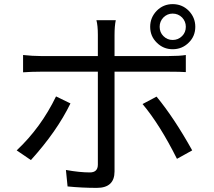

<svg xmlns="http://www.w3.org/2000/svg" viewBox="-20 -869 1040 932"><path d="M773 -784Q755 -765 755 -739Q755 -712 773 -694Q792 -675 818 -675Q845 -675 864 -694Q882 -712 882 -739Q882 -765 864 -784Q845 -803 818 -803Q792 -803 773 -784ZM741 -662Q709 -693 709 -739Q709 -784 741 -817Q773 -849 818 -849Q864 -849 896 -817Q928 -784 928 -739Q928 -693 896 -662Q864 -630 818 -630Q773 -630 741 -662ZM322 -367Q256 -231 130 -92L61 -139Q179 -250 252 -401ZM536 -521V-37Q536 43 450 43Q378 43 308 36L300 -44Q366 -32 416 -32Q455 -32 455 -70V-521H177Q133 -521 92 -518V-602Q139 -597 177 -597H455V-700Q455 -745 448 -771H542Q536 -743 536 -699V-597H800Q851 -597 882 -602V-519Q855 -521 801 -521ZM740 -400Q825 -297 913 -139L839 -98Q756 -264 672 -364Z"/></svg>

Font: KaiGen Gothic CN Regular
Style: Regular
Weight: 400
Designer: Ryoko NISHIZUKA  (kana & ideographs); Paul D. Hunt (Latin, Greek & Cyrillic); Wenlong ZHANG  (bopomofo); Sandoll Communi
Foundry: Adobe Systems Incorporated
Version: Version 1.002.20150501